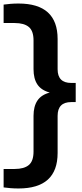

<svg xmlns="http://www.w3.org/2000/svg" viewBox="-36 -838 462 1088"><path d="M69 230Q44.5 230 23.2 228.2Q2 226.5 -15.5 224V119.5H47Q100.5 119.5 127.2 97.2Q154 75 154 21V-181.5Q154 -235 176 -268Q198 -301 246 -313.5Q198 -326.5 176 -359.2Q154 -392 154 -446V-609Q154 -663 127.2 -685.2Q100.5 -707.5 47 -707.5H-15.5V-812Q2 -814.5 23.2 -816.2Q44.5 -818 69 -818Q290.5 -818 290.5 -617V-445.5Q290.5 -368 367.5 -368H393V-259.5H367.5Q290.5 -259.5 290.5 -181.5V29Q290.5 230 69 230Z"/></svg>

Font: Encode Sans Expanded SemiBold
Style: Regular
Weight: 600
Width: 7
Designer: Multiple Designers
Foundry: Impallari Type
Version: Version 3.000; ttfautohint (v1.8.3) -l 8 -r 50 -G 200 -x 14 